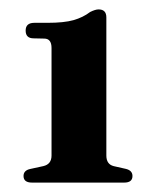

<svg xmlns="http://www.w3.org/2000/svg" viewBox="-20 -737 328 408"><path d="M51.5 -655.5Q34.5 -655.5 34.5 -672Q34.5 -688.5 53 -688.5H81Q116 -688.5 136.2 -694.2Q156.5 -700 171.5 -711.5Q182.5 -717 189.5 -717Q206 -717 206 -700V-406.5Q206 -388 221.5 -384L248 -378Q261.5 -374.5 261.5 -363Q261.5 -349 244 -349H48Q30 -349 30 -363Q30 -375 44.5 -378L72 -384Q89.5 -388 89.5 -406.5V-635Q89.5 -655 74 -655Z"/></svg>

Font: Fraunces 144pt S050
Style: Bold
Weight: 700
Version: Version 1.000; ttfautohint (v1.8.3)